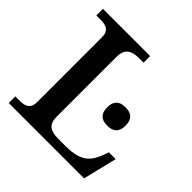

<svg xmlns="http://www.w3.org/2000/svg" viewBox="-181 -855 1009 1009"><g transform="rotate(45 323.5 -350.0)"><path d="M254 -124V-573C254 -627 281 -651 343 -651H376V-700H25V-651H58C106 -651 127 -633 127 -593V-107C127 -67 106 -49 58 -49H25V0H585L631 -189H580L575 -173C548 -99 520 -51 397 -51H339C280 -51 254 -74 254 -124ZM407 -346C407 -305 430 -282 471 -282H479C520 -282 543 -305 543 -346V-354C543 -395 520 -418 479 -418H471C430 -418 407 -395 407 -354Z"/></g></svg>

Font: LT Superior Serif Semibold
Style: Regular
Weight: 600
Designer: Daniel Lyons
Foundry: LyonsType
Version: Version 2.120;FEAKit 1.0